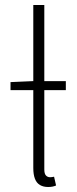

<svg xmlns="http://www.w3.org/2000/svg" viewBox="-20 -739 309 767"><path d="M22 -379V-411L113 -415H243V-379ZM172 8Q153 8 139.5 0Q126 -8 119.5 -25Q113 -42 113 -68V-719H157V-62Q157 -45 163.5 -38Q170 -31 180 -31Q184 -31 187 -31.5Q190 -32 196 -33L204 2Q197 5 189.5 6.5Q182 8 172 8Z"/></svg>

Font: Mada Light
Style: Regular
Weight: 300
Designer: Khaled Hosny
Version: Version 1.5